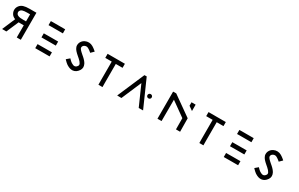

<svg xmlns="http://www.w3.org/2000/svg" viewBox="321 -2858 7649 4918"><g transform="rotate(30 4145.5 -398.5)"><path d="M455 -475V-675V-684H373Q275 -684 230 -668Q199 -658 181 -635Q141 -587 174 -531Q187 -509 220 -495Q275 -472 375 -475ZM455 0V-9V-34V-125V-359H378Q351 -358 303 -360L147 1L22 0L186 -384Q180 -386 176 -388Q105 -417 74 -473Q40 -531 44 -593.5Q48 -656 91 -709Q131 -758 196 -779Q261 -800 374 -800H455H575V-791V-766V-675V-400V-125V-34V-8V0Z M1002 -119H1007H1020H1068Q1134 -120 1214 -120H1360H1408H1421H1426V0H1421H1408H1360H1214L1068 1H1020H1007H1002ZM1002 -438H1007H1020H1068Q1135 -439 1214 -439H1360H1408H1421H1426V-319H1421H1408H1360H1214Q1135 -319 1069 -318H1021H1007H1002ZM1002 -800H1006H1020Q1040 -801 1068 -801H1213H1359H1407H1421H1425L1426 -681H1421H1407H1359H1214H1068Q1040 -681 1020 -680H1007H1002Z M1912 -223 1913 -222 1916 -219Q1919 -215 1927 -207L1963 -171Q1982 -153 1997 -144Q1998 -143 2007 -137Q2066 -99 2107 -104Q2149 -107 2184 -161Q2202 -189 2183 -228Q2160 -274 2093 -332Q2091 -334 2086.5 -337.5Q2082 -341 2080 -343Q2070 -351 2067 -354Q2061 -359 2053 -366.5Q2045 -374 2043 -375Q2024 -391 1996 -417Q1947 -463 1922 -504Q1891 -554 1892 -603Q1892 -662 1924.5 -711.5Q1957 -761 2012 -788Q2066 -815 2127 -812.5Q2188 -810 2241 -778Q2294 -746 2332 -713Q2346 -702 2356 -692Q2357 -691 2359.5 -689Q2362 -687 2363 -686Q2365 -684 2365 -683L2280 -599Q2279 -599 2279 -600L2275 -604Q2274 -605 2267 -611Q2260 -617 2255 -621Q2225 -647 2178 -675Q2124 -709 2065 -681Q2012 -654 2012 -602Q2011 -588 2024 -567Q2041 -539 2079 -504Q2106 -479 2121 -466Q2123 -465 2131 -457.5Q2139 -450 2145 -445L2158 -434Q2160 -432 2164.5 -428.5Q2169 -425 2171 -423Q2258 -347 2291 -281Q2340 -181 2284 -95Q2217 7 2117 16Q2037 23 1944 -35Q1935 -39 1927 -46Q1908 -59 1883 -82Q1853 -110 1839 -125Q1835 -130 1826 -139Q1826 -140 1825 -141Q1824 -142 1823 -143L1821 -145Z M2872 3V-5V-28Q2872 -62 2871 -110V-357V-605V-681H2760H2702H2686H2680V-801H2686H2702H2760H2935H3111H3169H3185H3191V-681H3185H3169H3111H2991V-605V-357V-110Q2992 -62 2992 -28V-5V3Z M4154 -459Q4181 -460 4199 -442Q4217 -424 4218 -399Q4219 -373 4201.5 -354Q4184 -335 4157 -335Q4129 -334 4110.5 -352.5Q4092 -371 4092 -397Q4092 -418 4105 -435.5Q4118 -453 4139 -457Q4144 -459 4154 -459ZM3426 1 3770 -799 3837 -800 4192 1 4064 3 3804 -584 3552 3Z M5284 -612 5162 -698V-801L5284 -800ZM4617 1V-801L4709 -802L5282 -396L5286 0H5164L5162 -330L4739 -632L4738 0Z M5857 3V-5V-28Q5857 -62 5856 -110V-357V-605V-681H5745H5687H5671H5665V-801H5671H5687H5745H5920H6096H6154H6170H6176V-681H6170H6154H6096H5976V-605V-357V-110Q5977 -62 5977 -28V-5V3Z M6578 -119H6583H6596H6644Q6710 -120 6790 -120H6936H6984H6997H7002V0H6997H6984H6936H6790L6644 1H6596H6583H6578ZM6578 -438H6583H6596H6644Q6711 -439 6790 -439H6936H6984H6997H7002V-319H6997H6984H6936H6790Q6711 -319 6645 -318H6597H6583H6578ZM6578 -800H6582H6596Q6616 -801 6644 -801H6789H6935H6983H6997H7001L7002 -681H6997H6983H6935H6790H6644Q6616 -681 6596 -680H6583H6578Z M7488 -223 7489 -222 7492 -219Q7495 -215 7503 -207L7539 -171Q7558 -153 7573 -144Q7574 -143 7583 -137Q7642 -99 7683 -104Q7725 -107 7760 -161Q7778 -189 7759 -228Q7736 -274 7669 -332Q7667 -334 7662.5 -337.5Q7658 -341 7656 -343Q7646 -351 7643 -354Q7637 -359 7629 -366.5Q7621 -374 7619 -375Q7600 -391 7572 -417Q7523 -463 7498 -504Q7467 -554 7468 -603Q7468 -662 7500.5 -711.5Q7533 -761 7588 -788Q7642 -815 7703 -812.5Q7764 -810 7817 -778Q7870 -746 7908 -713Q7922 -702 7932 -692Q7933 -691 7935.5 -689Q7938 -687 7939 -686Q7941 -684 7941 -683L7856 -599Q7855 -599 7855 -600L7851 -604Q7850 -605 7843 -611Q7836 -617 7831 -621Q7801 -647 7754 -675Q7700 -709 7641 -681Q7588 -654 7588 -602Q7587 -588 7600 -567Q7617 -539 7655 -504Q7682 -479 7697 -466Q7699 -465 7707 -457.5Q7715 -450 7721 -445L7734 -434Q7736 -432 7740.5 -428.5Q7745 -425 7747 -423Q7834 -347 7867 -281Q7916 -181 7860 -95Q7793 7 7693 16Q7613 23 7520 -35Q7511 -39 7503 -46Q7484 -59 7459 -82Q7429 -110 7415 -125Q7411 -130 7402 -139Q7402 -140 7401 -141Q7400 -142 7399 -143L7397 -145Z"/></g></svg>

Font: FoundationLogo
Style: Medium
Weight: 500
Version: Version 0.3